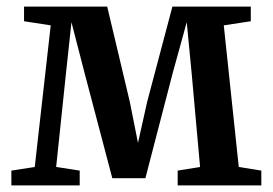

<svg xmlns="http://www.w3.org/2000/svg" viewBox="-20 -563 828 583"><path d="M14.5 0V-45L85.5 -56L134 -486L53 -498.5V-543H305.5L374 -254.5L399 -129L427 -254.5L503.5 -543H741.5V-498.5L659.5 -486L705 -56L773.5 -45V0H519.5V-45L587.5 -56L562 -340L547 -495.5L504.5 -341.5L421.5 -22H321L236.5 -342.5L197 -495.5L180.5 -342L150.5 -56L222 -45V0Z"/></svg>

Font: Merriweather 48pt SemiBold
Style: Regular
Weight: 600
Version: Version 2.100